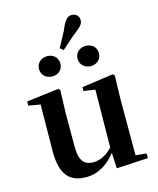

<svg xmlns="http://www.w3.org/2000/svg" viewBox="-139 -1053 956 1164"><g transform="rotate(-15 339.0 -470.5)"><path d="M216 -627C251 -627 282 -651 282 -690C282 -731 251 -754 216 -754C180 -754 148 -731 148 -690C148 -651 180 -627 216 -627ZM302 -781 323 -764 402 -834C453 -872 469 -887 469 -914C469 -942 446 -957 424 -957C396 -957 378 -938 353 -875ZM457 -627C493 -627 524 -651 524 -690C524 -731 493 -754 457 -754C422 -754 390 -731 390 -690C390 -651 422 -627 457 -627ZM448 12 646 1V-28L578 -35V-389L582 -535L571 -545L374 -517V-493L446 -482L442 -120C407 -83 366 -60 322 -60C267 -60 235 -89 235 -178V-389L240 -535L228 -545L28 -520V-494L102 -481L99 -188C98 -37 157 16 256 16C333 16 395 -25 443 -86Z"/></g></svg>

Font: Noto Serif CJK HK
Style: Bold
Weight: 700
Designer: Ryoko NISHIZUKA 西塚涼子 (kana & ideographs); Frank Grießhammer (Latin, Greek & Cyrillic); Wenlong ZHANG 张文龙 (bopomofo); San
Foundry: Adobe
Version: Version 2.001;hotconv 1.1.0;makeotfexe 2.6.0